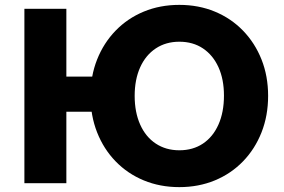

<svg xmlns="http://www.w3.org/2000/svg" viewBox="-20 -751 1166 787"><path d="M715 16Q636 16 569.5 -11.5Q503 -39 454 -89.5Q405 -140 378 -208.5Q351 -277 351 -358Q351 -439 378 -507Q405 -575 454 -625.5Q503 -676 569.5 -703.5Q636 -731 715 -731Q794 -731 860.5 -703.5Q927 -676 976 -625.5Q1025 -575 1052 -507Q1079 -439 1079 -358Q1079 -277 1052 -208.5Q1025 -140 976 -89.5Q927 -39 860.5 -11.5Q794 16 715 16ZM80 0V-715H252V0ZM172 -293V-437H464V-293ZM715 -135Q771 -135 812 -162.5Q853 -190 875.5 -240.5Q898 -291 898 -359Q898 -426 875.5 -475.5Q853 -525 812 -552.5Q771 -580 715 -580Q660 -580 618.5 -552.5Q577 -525 554.5 -475Q532 -425 532 -358Q532 -291 554.5 -240.5Q577 -190 618.5 -162.5Q660 -135 715 -135Z"/></svg>

Font: Wix Madefor Display ExtraBold
Style: Regular
Weight: 800
Designer: Dalton Maag Ltd
Foundry: Dalton Maag Ltd
Version: Version 3.100